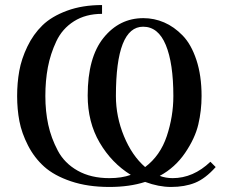

<svg xmlns="http://www.w3.org/2000/svg" viewBox="-20 -727 892 762"><path d="M440 -346Q440 -264 472 -186.5Q504 -109 556 -64Q616 -109 642 -187Q668 -265 668 -346Q668 -476 638 -548.5Q608 -621 548 -621Q440 -621 440 -346ZM48 -346Q48 -398 56.5 -445.5Q65 -493 88.5 -542Q112 -591 148.5 -626.5Q185 -662 246 -684.5Q307 -707 385 -707V-672Q320 -672 273.5 -642.5Q227 -613 203.5 -563Q180 -513 170 -460Q160 -407 160 -346Q160 -285 171.5 -232Q183 -179 209.5 -129Q236 -79 288.5 -49.5Q341 -20 414 -20Q463 -20 499 -33Q423 -80 375.5 -161Q328 -242 328 -348Q328 -499 391 -577Q454 -655 549 -655Q592 -655 631.5 -638Q671 -621 705 -586Q739 -551 759.5 -489Q780 -427 780 -346Q780 -288 767 -233Q754 -178 714.5 -120Q675 -62 614 -29Q638 -20 665 -20Q747 -20 815 -85L836 -64Q795 -18 754 -1.5Q713 15 659 15Q610 15 556 -5Q494 15 414 15Q328 15 261.5 -7.5Q195 -30 155.5 -65.5Q116 -101 91 -150Q66 -199 57 -246Q48 -293 48 -346Z"/></svg>

Font: Heuristica
Style: Regular
Weight: 400
Version: Version 1.0.1 ; ttfautohint (v1.4.1)